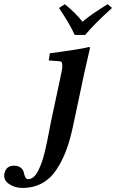

<svg xmlns="http://www.w3.org/2000/svg" viewBox="-118 -672 556 919"><path d="M289.6 -504.9H239.3Q220.7 -549.3 164.6 -633.8L192.4 -651.9Q245.1 -608.9 276.9 -567.9Q319.3 -604.5 397.5 -651.9L418 -633.8Q334 -558.1 289.6 -504.9ZM285.2 -321.3 231.9 -69.8Q217.8 -2.4 198.7 48.1Q179.7 98.6 151.6 140.9Q123.5 183.1 82.8 205.3Q42 227.5 -10.3 227.5Q-48.3 227.5 -75.7 208Q-103 188.5 -96.7 158.2Q-88.9 121.1 -51.3 121.1Q-29.8 121.1 -18.1 131.1Q-6.3 141.1 -4.2 153.3Q-2 165.5 2.9 175.5Q7.8 185.5 16.6 185.5Q30.3 185.5 42.5 175.5Q54.7 165.5 64.2 146.5Q73.7 127.4 81.3 106.7Q88.9 85.9 95.7 57.6Q102.5 29.3 106.9 8.3Q111.3 -12.7 116.5 -40.5Q121.6 -68.4 124 -80.1L175.3 -320.8Q180.7 -344.7 180.4 -357.9Q180.2 -371.1 176.8 -374.8Q173.3 -378.4 165.5 -378.9L115.2 -382.8L120.6 -417Q274.9 -437.5 307.1 -446.8Q309.1 -446.8 311.3 -445.8Q313.5 -444.8 313 -442.9Q295.9 -371.1 285.2 -321.3Z"/></svg>

Font: Linux Libertine Slanted
Style: Semibold Slanted
Weight: 600
Designer: Philipp H. Poll
Foundry: Philipp H. Poll
Version: Version 5.1.1